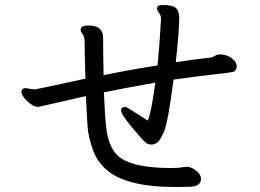

<svg xmlns="http://www.w3.org/2000/svg" viewBox="-20 -770 1040 769"><path d="M683 -21Q486 -21 408 -89Q369 -122 351.5 -171.5Q334 -221 331 -260.5Q328 -300 327 -328.5Q326 -357 324 -385L134 -342Q119 -342 103.5 -353Q88 -364 77 -378Q66 -392 66 -403Q66 -417 85 -417Q102 -413 119 -412Q120 -412 124.5 -413Q129 -414 148 -417.5Q167 -421 209 -430.5Q251 -440 322 -455Q319 -564 319 -592Q319 -620 314.5 -627.5Q310 -635 306.5 -639.5Q303 -644 303 -650Q303 -668 334 -668Q393 -668 393 -618Q393 -544 395 -469Q507 -492 611 -508Q618 -574 625 -694Q625 -709 617 -718.5Q609 -728 609 -736Q609 -750 632 -750Q677 -750 689 -733Q698 -721 698 -695Q696 -629 684 -521Q748 -531 828 -540Q832 -541 841 -546.5Q850 -552 862 -552Q888 -552 908 -537Q928 -522 928 -504Q927 -485 911 -481.5Q895 -478 829.5 -471Q764 -464 675 -451Q653 -281 637.5 -244.5Q622 -208 610.5 -199.5Q599 -191 587 -191Q574 -191 564 -198Q543 -218 504 -265.5Q465 -313 465 -327Q465 -342 482 -342Q487 -342 572 -287Q586 -319 602 -439Q471 -416 396 -400Q398 -367 399.5 -334Q401 -301 404 -272Q411 -187 450 -148Q503 -97 666 -97Q696 -97 707 -99.5Q718 -102 729 -102Q739 -102 753 -95Q785 -76 785 -54Q785 -22 737 -22Z"/></svg>

Font: ToneOZ-Pinyin-WenKai-Medium
Style: Medium
Weight: 700
Designer: Fontworks Inc.
Foundry: ToneOZ
Version: Version 0.240331